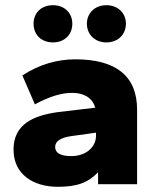

<svg xmlns="http://www.w3.org/2000/svg" viewBox="-20 -708 600 738"><path d="M202 10C275 10 318 -5 357 -46V0H507V-286C507 -419 422 -480 269 -480C202 -480 131 -461 66 -418L114 -307C174 -339 218 -351 258 -351C298 -351 335 -335 346 -294L202 -277C109 -264 32 -231 32 -133C32 -37 109 10 202 10ZM389 -545C434 -545 464 -576 464 -617C464 -657 434 -688 389 -688C344 -688 314 -657 314 -617C314 -576 344 -545 389 -545ZM184 -545C229 -545 258 -576 258 -617C258 -657 229 -688 184 -688C137 -688 109 -657 109 -617C109 -576 137 -545 184 -545ZM254 -108C213 -108 192 -120 192 -143C192 -165 213 -179 255 -185L349 -198V-186C349 -143 311 -108 254 -108Z"/></svg>

Font: Gantari ExtraBold
Style: Regular
Weight: 800
Designer: Anugrah Pasau
Foundry: Lafontype
Version: Version 1.000